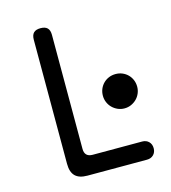

<svg xmlns="http://www.w3.org/2000/svg" viewBox="-110 -830 820 919"><g transform="rotate(-15 300.0 -370.0)"><path d="M210 0Q169 0 149.5 -19.5Q130 -39 130 -80V-695Q130 -718 141 -729Q152 -740 175 -740Q198 -740 209 -729Q220 -718 220 -695V-130Q220 -110 230 -100Q240 -90 260 -90H505Q525 -90 537.5 -77.5Q550 -65 550 -45Q550 -25 537.5 -12.5Q525 0 505 0ZM380 -350Q380 -368 386.5 -383.5Q393 -399 404.5 -410.5Q416 -422 431.5 -428.5Q447 -435 465 -435Q483 -435 498.5 -428.5Q514 -422 525.5 -410.5Q537 -399 543.5 -383.5Q550 -368 550 -350Q550 -333 543.5 -317.5Q537 -302 525.5 -290.5Q514 -279 498.5 -272Q483 -265 465 -265Q447 -265 431.5 -272Q416 -279 404.5 -290.5Q393 -302 386.5 -317.5Q380 -333 380 -350Z"/></g></svg>

Font: Maple Mono Normal
Style: Regular
Weight: 400
Monospace: yes
Designer: subframe7536
Version: Version 7.000